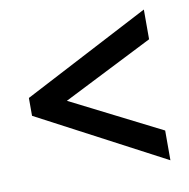

<svg xmlns="http://www.w3.org/2000/svg" viewBox="-59 -642 562 572"><g transform="rotate(-10 221.5 -356.0)"><path d="M412 -128 29 -330V-384L412 -584V-494L139 -356L412 -218Z"/></g></svg>

Font: Noto Sans Thai Looped ExtraCondensed Medium
Style: Regular
Weight: 500
Width: 2
Designer: Sasikarn Vongin, Ben Mitchell
Foundry: The Fontpad Ltd
Version: Version 1.001; ttfautohint (v1.8.4.7-5d5b)